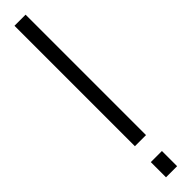

<svg xmlns="http://www.w3.org/2000/svg" viewBox="-264 -677 640 640"><g transform="rotate(-45 55.5 -357.0)"><path d="M29.2 -146.6V-714.3H81.6V-146.6ZM29.2 -71.6H81.6V0H29.2Z"/></g></svg>

Font: Marapfhont
Style: Book
Weight: 400
Version: Version 0.15